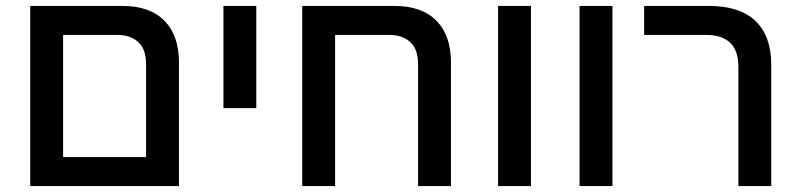

<svg xmlns="http://www.w3.org/2000/svg" viewBox="-20 -628 2700 648"><path d="M82 -608H393Q486 -608 535 -558Q584 -508 584 -417V0H82ZM473 -98V-411Q473 -462 446.5 -486Q420 -510 377 -510H193V-98Z M734 -608H845V-263H734Z M1000 -608H1311Q1404 -608 1453 -558Q1502 -508 1502 -417V0H1391V-411Q1391 -462 1364.5 -486Q1338 -510 1295 -510H1111V0H1000Z M1661 -608H1772V0H1661Z M1936 -608H2047V0H1936Z M2472 -402Q2472 -458 2444 -484Q2416 -510 2365 -510H2154V-608H2372Q2477 -608 2530 -557Q2583 -506 2583 -409V0H2472Z"/></svg>

Font: IBM Plex Sans Hebrew Medm
Style: Regular
Weight: 500
Designer: Mike Abbink, Paul van der Laan, Pieter van Rosmalen, Yanek Iontef
Foundry: Bold Monday
Version: Version 1.3